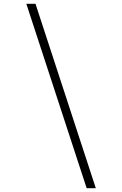

<svg xmlns="http://www.w3.org/2000/svg" viewBox="-20 -843 640 1006"><path d="M434 143 118 -823H166L482 143Z"/></svg>

Font: Iosevka Slab XLtEx
Style: Italic
Weight: 200
Width: 7
Italic angle: -9°
Monospace: yes
Designer: Belleve Invis
Foundry: Belleve Invis
Version: Version 11.1.0; ttfautohint (v1.8.3)